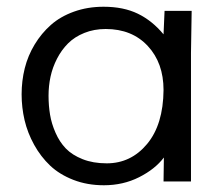

<svg xmlns="http://www.w3.org/2000/svg" viewBox="-20 -533 647 564"><path d="M284.2 -513.2Q342.8 -513.2 385 -492.7Q427.2 -472.2 460.4 -432.1L463.4 -501H543L541 -377.4V0H460.4L461.4 -70.3Q435.5 -36.1 388.7 -12.5Q341.8 11.2 285.2 11.2Q236.3 11.2 195.6 -4.6Q154.8 -20.5 127.2 -46.6Q99.6 -72.8 80.3 -107.7Q61 -142.6 52.2 -179.9Q43.5 -217.3 43.5 -255.9Q43.5 -295.4 52.7 -332.5Q62 -369.6 81.8 -402.3Q101.6 -435.1 129.4 -459.7Q157.2 -484.4 197.3 -498.8Q237.3 -513.2 284.2 -513.2ZM293.5 -53.2Q364.7 -53.2 412.1 -110.1Q459.5 -167 460.4 -268.6Q460.4 -348.1 414.1 -397.9Q367.7 -447.8 290.5 -447.8Q256.3 -447.8 227.8 -436.3Q199.2 -424.8 179.9 -405.5Q160.6 -386.2 147.5 -360.6Q134.3 -335 128.4 -307.6Q122.6 -280.3 122.6 -252Q122.6 -222.7 127 -196.3Q131.3 -169.9 143.1 -143.1Q154.8 -116.2 173.3 -96.9Q191.9 -77.6 222.7 -65.4Q253.4 -53.2 293.5 -53.2Z"/></svg>

Font: RGR Online_21
Style: Regular
Weight: 400
Italic angle: -12°
Designer: vernon adams
Foundry: vernon adams
Version: Version 1.000